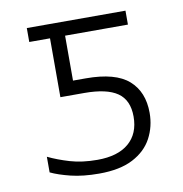

<svg xmlns="http://www.w3.org/2000/svg" viewBox="-66 -594 633 665"><g transform="rotate(-10 250.0 -262.0)"><path d="M231 8Q174 8 131.5 -2.5Q89 -13 62 -26V-81Q95 -65 137 -52.5Q179 -40 233 -40Q305 -40 343.5 -73Q382 -106 382 -166Q382 -224 344.5 -250Q307 -276 228 -276H144V-483H71V-532H418V-483H197V-325H242Q346 -325 392.5 -284Q439 -243 439 -169Q439 -121 417.5 -80.5Q396 -40 350 -16Q304 8 231 8Z"/></g></svg>

Font: Noto Sans Mono ExtraCondensed Light
Style: Regular
Weight: 300
Width: 2
Designer: Monotype Design Team
Foundry: Monotype Imaging Inc.
Version: Version 2.014; ttfautohint (v1.8.4.7-5d5b)